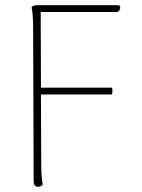

<svg xmlns="http://www.w3.org/2000/svg" viewBox="-20 -708 545 736"><path d="M441 -679Q441 -674 437.5 -668.5Q434 -663 430 -662H136L137 -372H409Q411 -368 411 -359Q411 -351 409 -346H137L138 -87Q138 -24 144 0Q136 8 126 8Q109 8 109 -14L107 -600Q107 -656 101 -680Q107 -688 119 -688H433Q441 -688 441 -679Z"/></svg>

Font: Arima Madurai Thin
Style: Regular
Weight: 250
Designer: Joana Correia and Natanael Gama
Foundry: NDISCOVER
Version: Version 1.019; ttfautohint (v1.5) -l 7 -r 28 -G 50 -x 13 -D 